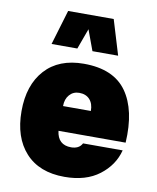

<svg xmlns="http://www.w3.org/2000/svg" viewBox="-89 -872 774 946"><g transform="rotate(10 298.0 -399.0)"><path d="M230.5 -212.9Q238.8 -143.6 305.7 -143.6Q324.2 -143.6 338.4 -150.6Q352.5 -157.7 360.4 -172.9H558.6Q539.1 -96.7 472.2 -45.7Q405.3 5.4 298.3 5.4Q171.9 5.4 103 -70.3Q34.2 -146 34.2 -277.3Q34.2 -407.7 103 -483.9Q171.9 -560.1 296.9 -560.1Q445.8 -560.1 511 -468.5Q576.2 -377 566.4 -212.9ZM231.4 -336.9H370.6Q370.6 -373.5 351.6 -394.3Q332.5 -415 299.3 -415Q269.5 -415 250.5 -393.6Q231.4 -372.1 231.4 -336.9ZM455.6 -628.4H327.1L289.1 -731.4L251.5 -628.4H122.6L174.8 -802.7H402.8Z"/></g></svg>

Font: Estedad-FD Black
Style: Regular
Weight: 900
Designer: Amin Abedi
Version: Version 7.3